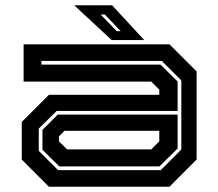

<svg xmlns="http://www.w3.org/2000/svg" viewBox="-20 -708 828 728"><path d="M165.5 0 62.5 -103V-245.5L165.5 -348.5H584V-368L553.5 -398.5H69.5V-540H622.5L725.5 -437V-103L622.5 0ZM200 -63H589.5L667.5 -141V-403L593.5 -477H137V-463H588.5L653.5 -399V-287.5H195L127 -220.5V-136ZM205 -77 141 -140V-215.5L199 -273.5H653.5V-145L584.5 -77ZM234.5 -141.5H553.5L584 -172V-212H224.5L203.5 -191V-172ZM527 -556H403.5L261.5 -688H405ZM437.5 -590 377.5 -653H361.5L422.5 -590Z"/></svg>

Font: Tourney Expanded Regular
Style: Bold
Weight: 700
Width: 7
Designer: Tyler Finck
Foundry: Etcetera Type Co
Version: Version 1.010; ttfautohint (v1.8.3)